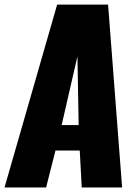

<svg xmlns="http://www.w3.org/2000/svg" viewBox="-22 -830 607 850"><path d="M-2 0H182.1L223.6 -163.6H331.1L339.8 0H518.6L456.5 -809.6H231ZM251 -276.4 320.8 -580.6 326.2 -276.4Z"/></svg>

Font: Oswald
Style: Heavy
Weight: 800
Designer: Vernon Adams
Foundry: Vernon Adams
Version: 3.0; ttfautohint (v0.95.6-bc232) -l 8 -r 50 -G 200 -x 0 -w "